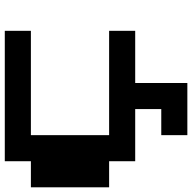

<svg xmlns="http://www.w3.org/2000/svg" viewBox="-20 -576 818 818"><g transform="rotate(-90 389.0 -167.0)"><path d="M111.1 -111.1H0V-444.4H111.1V-555.6H666.7V-444.4H222.2V-111.1H666.7V0H444.4V222.2H222.2V111.1H333.3V0H111.1Z"/></g></svg>

Font: Pixeloid Sans
Style: Bold
Weight: 700
Monospace: yes
Designer: GGBot
Version: 0.3